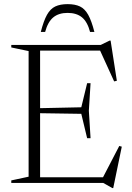

<svg xmlns="http://www.w3.org/2000/svg" viewBox="-20 -908 654 953"><path d="M429.5 -495 421 -358.5 429.5 -222H412.5L383.5 -343L151 -346.5V-370.5L383.5 -375.5L412.5 -495ZM560 -507 546.5 -504 472.5 -666.5 506.5 -657H133.5V-685H480L524 -706.5H529ZM485 -16 572 -183.5 584.5 -180 542 25.5H537.5L492.5 0H133.5V-28H516ZM36 0V-12.5L122 -31V-654.5L36 -672.5V-685H179V0ZM315.5 -844Q271.5 -844 244.5 -821.8Q217.5 -799.5 204 -749.5H182.5Q196.5 -804.5 213.2 -834.5Q230 -864.5 254.5 -876Q279 -887.5 315.5 -887.5Q352.5 -887.5 376.8 -876Q401 -864.5 417.8 -834.5Q434.5 -804.5 448.5 -749.5H427Q414 -799.5 387 -821.8Q360 -844 315.5 -844Z"/></svg>

Font: Newsreader 36pt Light
Style: Regular
Weight: 300
Designer: Hugues Gentile
Foundry: Production Type
Version: Version 1.003